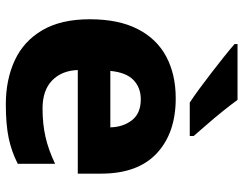

<svg xmlns="http://www.w3.org/2000/svg" viewBox="-106 -700 816 643"><g transform="rotate(90 301.5 -378.0)"><path d="M309 -559Q425 -559 493 -495.5Q561 -432 561 -309V-231H214Q216 -177 249 -145Q282 -113 343 -113Q395 -113 438.5 -123Q482 -133 528 -155V-30Q487 -9 441.5 0.5Q396 10 329 10Q246 10 181.5 -20Q117 -50 80.5 -112.5Q44 -175 44 -271Q44 -368 77 -432Q110 -496 169.5 -527.5Q229 -559 309 -559ZM312 -442Q273 -442 247.5 -417.5Q222 -393 217 -340H406Q405 -383 382 -412.5Q359 -442 312 -442ZM314 -766Q330 -744 352 -716.5Q374 -689 396.5 -663.5Q419 -638 435 -619V-606H323Q303 -619 276.5 -638.5Q250 -658 221.5 -680Q193 -702 168 -722Q143 -742 127 -756V-766Z"/></g></svg>

Font: Noto Sans Sinhala ExtraBold
Style: Regular
Weight: 800
Designer: Jelle Bosma - Monotype Design Team
Foundry: Monotype Imaging Inc.
Version: Version 2.006; ttfautohint (v1.8.4.7-5d5b)